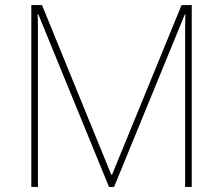

<svg xmlns="http://www.w3.org/2000/svg" viewBox="-20 -734 877 754"><path d="M408 0 130 -679H128Q129 -654 129 -636.5Q129 -619 129 -596V0H103V-714H145L417 -48H420L693 -714H733V0H707V-602Q707 -617 707 -635Q707 -653 708 -678H706L428 0Z"/></svg>

Font: Noto Sans Devanagari Thin
Style: Regular
Weight: 100
Designer: Jelle Bosma - Monotype Design Team
Foundry: Monotype Imaging Inc.
Version: Version 2.004; ttfautohint (v1.8.4.7-5d5b)